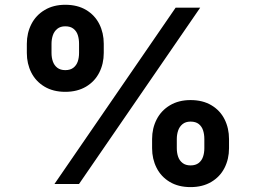

<svg xmlns="http://www.w3.org/2000/svg" viewBox="-20 -759 1056 792"><path d="M90.7 -540.5V-578.6Q90.7 -622.8 109.5 -659.6Q128.3 -696.3 164.4 -717.8Q200.4 -739.3 249.3 -739.3Q299.7 -739.3 335.5 -717.8Q371.3 -696.3 389.7 -659.7Q408 -623.1 408 -578.6V-540.5Q408 -496.1 389.4 -459.5Q370.8 -422.9 334.8 -401.5Q298.7 -380.2 249.3 -380.2Q199.4 -380.2 163.5 -401.7Q127.6 -423.2 109.1 -459.8Q90.7 -496.3 90.7 -540.5ZM306.1 -540.5V-578.6Q306.1 -598.1 301 -614.1Q295.9 -630.2 283.2 -640.3Q270.6 -650.5 249.3 -650.5Q229 -650.5 216.3 -640.1Q203.5 -629.7 198 -613.4Q192.5 -597.1 192.5 -578.6V-540.5Q192.5 -521.3 198.1 -505.4Q203.6 -489.5 216.3 -479.6Q229.1 -469.7 249.3 -469.7Q270.1 -469.7 282.7 -479.6Q295.4 -489.5 300.8 -505.4Q306.1 -521.3 306.1 -540.5ZM704.6 -727.5H805.9L305.9 0H204.6ZM607.4 -147.5V-185.6Q607.4 -229.8 626.2 -266.5Q645.1 -303.3 681.1 -324.7Q717.1 -346.2 766 -346.2Q816.5 -346.2 852.3 -324.7Q888.1 -303.3 906.4 -266.7Q924.7 -230.1 924.7 -185.6V-147.5Q924.7 -103.1 906.2 -66.5Q887.6 -29.9 851.5 -8.5Q815.5 12.8 766 12.8Q716.1 12.8 680.2 -8.6Q644.3 -30.1 625.9 -66.7Q607.4 -103.3 607.4 -147.5ZM822.9 -147.5V-185.6Q822.9 -205.1 817.7 -221.1Q812.6 -237.1 800 -247.3Q787.3 -257.4 766 -257.4Q745.8 -257.4 733 -247Q720.3 -236.6 714.8 -220.4Q709.3 -204.1 709.3 -185.6V-147.5Q709.3 -128.2 714.8 -112.4Q720.3 -96.5 733.1 -86.6Q745.8 -76.7 766 -76.7Q786.8 -76.7 799.5 -86.6Q812.1 -96.5 817.5 -112.4Q822.9 -128.2 822.9 -147.5Z"/></svg>

Font: Raveo Variable
Style: Regular
Weight: 400
Designer: Jakub Foglar, Rasmus Andersson (Inter)
Foundry: Jakubfoglar.com
Version: Version 1.000;Glyphs 3.2.3 (3260)